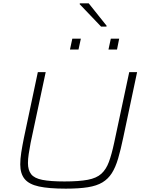

<svg xmlns="http://www.w3.org/2000/svg" viewBox="-20 -1119 873 1147"><path d="M373 8Q272 8 212.5 -5Q153 -18 127 -50Q101 -82 101 -137Q101 -169 107 -208Q113 -247 123 -296L206 -688H253L163 -266Q156 -229 151.5 -199Q147 -169 147 -145Q147 -103 166 -78.5Q185 -54 233 -44.5Q281 -35 365 -35Q452 -35 504.5 -45Q557 -55 585.5 -81Q614 -107 630.5 -151.5Q647 -196 662 -266L752 -688H799L716 -296Q701 -224 685.5 -171.5Q670 -119 648 -84.5Q626 -50 592 -29.5Q558 -9 505 -0.5Q452 8 373 8ZM628 -823 642 -888H692L679 -823ZM398 -823 412 -888H463L449 -823ZM584 -960 456 -1094 457 -1099H510L617 -965L616 -960Z"/></svg>

Font: Saira Expanded ExtraLight
Style: Italic
Weight: 250
Width: 7
Italic angle: -12°
Designer: Hector Gatti with collaboration of the Omnibus-Type team
Foundry: Omnibus-Type
Version: Version 1.101